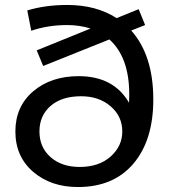

<svg xmlns="http://www.w3.org/2000/svg" viewBox="-20 -746 680 774"><path d="M509 -623Q598 -523 598 -345Q598 -181 518 -86.5Q438 8 294 8Q185 8 113.5 -53.5Q42 -115 42 -216Q42 -317 114 -378Q186 -439 297 -439Q438 -439 500 -332Q501 -344 501 -366Q501 -515 421 -587L154 -480L128 -543L345 -631Q301 -645 251 -645Q173 -645 106 -622L90 -704Q163 -726 251 -726Q368 -726 450 -673L539 -709L565 -645ZM301 -73Q379 -73 426 -115Q473 -157 473 -216Q473 -277 426 -317.5Q379 -358 307 -358Q229 -358 184 -319Q139 -280 139 -216Q139 -152 184 -112.5Q229 -73 301 -73Z"/></svg>

Font: Montserrat
Style: Regular
Weight: 500
Designer: Julieta Ulanovsky
Foundry: Julieta Ulanovsky
Version: Version 7.200;PS 007.200;hotconv 1.0.88;makeotf.lib2.5.64775